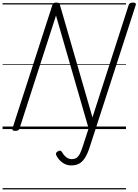

<svg xmlns="http://www.w3.org/2000/svg" viewBox="-20 -1005 1078 1495"><path d="M680 136Q662 193 641 225Q620 257 594.5 270Q569 283 533 283Q499 283 469 263Q439 243 420 208Q415 198 416 190Q417 182 429 174Q440 167 448 168Q456 169 462 178Q472 196 484 208.5Q496 221 509.5 227.5Q523 234 538 234Q560 234 575 224.5Q590 215 602 192Q614 169 627 127L670 -5L416 -884L132 -5Q129 5 121.5 9.5Q114 14 99 14Q71 14 77 -5L388 -966Q391 -976 398 -980.5Q405 -985 419 -985Q431 -985 437 -981.5Q443 -978 446 -969L700 -91L982 -966Q986 -976 993.5 -980.5Q1001 -985 1015 -985Q1043 -985 1037 -966ZM0 460H961V470H0ZM0 -20H961V0H0ZM0 -505H961V-500H0ZM0 -980H961V-970H0Z"/></svg>

Font: Playwrite NO Guides
Style: Regular
Weight: 400
Designer: Veronika Burian, José Scaglione
Foundry: TypeTogether
Version: Version 1.003